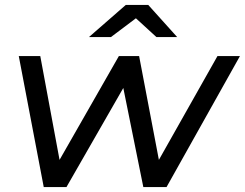

<svg xmlns="http://www.w3.org/2000/svg" viewBox="-20 -757 991 777"><path d="M530 -683 613 -607H697L580 -737H489L340 -607H429ZM860 -530 623 -110 543 -530H461L221 -110L143 -530H56L157 0H249L479 -401L560 0H654L951 -530Z"/></svg>

Font: AWKNG-Font Medium
Style: Italic
Weight: 500
Italic angle: -11.3°
Designer: Awakening Church
Foundry: Awakening Church
Version: Version 1.700;PS 001.700;hotconv 1.0.88;makeotf.lib2.5.64775